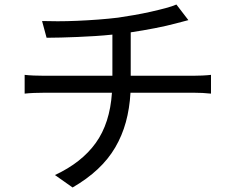

<svg xmlns="http://www.w3.org/2000/svg" viewBox="-20 -788 1040 849"><path d="M834 -453Q851 -453 874 -454Q897 -455 913 -457V-374Q896 -376 875.5 -377Q855 -378 836 -378H557Q553 -308 536.5 -248Q520 -188 489.5 -136Q459 -84 412 -40Q365 4 301 41L223 -14Q341 -69 403.5 -156Q466 -243 475 -378H178Q154 -378 130 -377Q106 -376 89 -374V-457Q106 -455 129.5 -454Q153 -453 176 -453H477V-635Q439 -631 399.5 -628.5Q360 -626 322.5 -624.5Q285 -623 250 -622Q215 -621 186 -621L166 -695Q194 -694 235 -694Q276 -694 322 -696Q368 -698 414.5 -701.5Q461 -705 502 -710Q536 -715 573.5 -721.5Q611 -728 646.5 -736Q682 -744 712 -752Q742 -760 760 -768L813 -699L756 -684Q719 -674 665.5 -663.5Q612 -653 558 -645V-453Z"/></svg>

Font: SpoqaHanSansJP-Regular
Style: Regular
Weight: 400
Designer: [Source Han Sans]
Ryoko NISHIZUKA  (kana & ideographs); Paul D. Hunt (Latin, Greek & Cyrillic); Wenlong ZHANG  (bopomofo
Foundry: Spoqa (http://bi.spoqa.com)
Version: Version 1.002.20150607